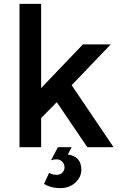

<svg xmlns="http://www.w3.org/2000/svg" viewBox="-20 -762 621 994"><path d="M193 0H81V-742H193V-306L409 -532H553L351 -321L568 0H432L274 -233L193 -151ZM401 117Q401 155 370 183.5Q339 212 291.5 212Q244 212 208 190L234 133Q253 143 272.5 143Q292 143 303 131.5Q314 120 314 104Q314 88 302.5 75.5Q291 63 273.5 63Q256 63 244 68L280 0H351L331 38Q401 47 401 117Z"/></svg>

Font: Montreal
Style: Regular
Weight: 400
Designer: Julieta Ulanovsky, usr_local_share
Foundry: Julieta Ulanovsky, usr_local_share
Version: Version 2.001